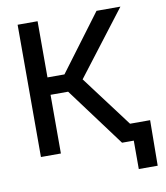

<svg xmlns="http://www.w3.org/2000/svg" viewBox="-95 -806 897 1040"><g transform="rotate(-10 354.0 -286.0)"><path d="M72.8 0V-727.5H182.6V-418.5H275.9L506.8 -727.5H638.2L368.2 -375L649.9 0H519L279.3 -322.8H182.6V0ZM583.5 156.2V0H545.4V-93.8H689.9L687.5 156.2Z"/></g></svg>

Font: Inter 24pt Medium
Style: Regular
Weight: 500
Designer: Rasmus Andersson
Foundry: rsms
Version: Version 4.001;git-66647c0bb